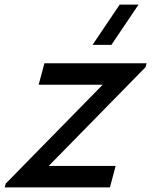

<svg xmlns="http://www.w3.org/2000/svg" viewBox="-107 -815 659 835"><path d="M377.6 -620 495.5 -795H413.5L295.6 -620ZM-86.5 0H371L396 -93.5H105L526.1 -523L530.7 -540H86.2L61.1 -446.5H339.6L-82.1 -16.5Z"/></svg>

Font: Manrope
Style: SemiBoldItalic
Weight: 600
Italic angle: -15°
Designer: Mikhail Sharanda
Foundry: Mikhail Sharanda
Version: Version 4.502;hotconv 1.0.109;makeotfexe 2.5.65596